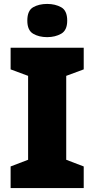

<svg xmlns="http://www.w3.org/2000/svg" viewBox="-20 -957 480 977"><path d="M406 0H34V-110L123 -144V-571L34 -604V-714H406V-604L317 -571V-144L406 -110ZM220 -937Q261 -937 291.5 -920Q322 -903 322 -852Q322 -803 291.5 -785.5Q261 -768 220 -768Q178 -768 148.5 -785.5Q119 -803 119 -852Q119 -903 148.5 -920Q178 -937 220 -937Z"/></svg>

Font: Noto Sans Thaana Black
Style: Regular
Weight: 900
Designer: David Williams
Foundry: Google Inc.
Version: Version 3.001; ttfautohint (v1.8.4.7-5d5b)